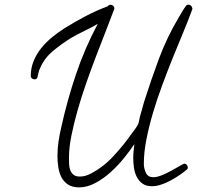

<svg xmlns="http://www.w3.org/2000/svg" viewBox="-20 -768 836 814"><path d="M795.9 -730.5Q779.3 -684.6 757.3 -631.8Q735.4 -579.1 712.4 -522.5Q689.5 -465.8 667.5 -406.2Q645.5 -346.7 628.4 -289.1Q611.3 -231.4 600.6 -176.3Q589.8 -121.1 589.8 -73.2Q589.8 -53.7 598.6 -35.2Q607.4 -16.6 629.9 -16.6Q645.5 -16.6 667 -25.4Q688.5 -34.2 708.5 -45.4Q728.5 -56.6 743.7 -65.4Q758.8 -74.2 761.7 -74.2Q767.6 -74.2 772 -68.8Q776.4 -63.5 776.4 -57.6Q776.4 -51.8 771.5 -48.8Q749 -29.3 715.8 -9.8Q682.6 9.8 653.3 17.6Q640.6 21.5 625 21.5Q599.6 21.5 584 10.3Q568.4 -1 559.6 -18.6Q550.8 -36.1 547.9 -57.1Q544.9 -78.1 544.9 -98.6Q544.9 -113.3 546.4 -127.9Q547.9 -142.6 549.8 -157.2Q532.2 -130.9 506.3 -98.6Q480.5 -66.4 449.7 -38.6Q418.9 -10.7 384.3 7.8Q349.6 26.4 315.4 26.4Q286.1 26.4 268.1 14.2Q250 2 240.2 -17.1Q230.5 -36.1 227.1 -59.6Q223.6 -83 223.6 -106.4Q223.6 -137.7 228 -167.5Q232.4 -197.3 239.3 -226.6Q264.6 -341.8 301.8 -452.1Q338.9 -562.5 394.5 -667Q366.2 -650.4 337.4 -636.7Q308.6 -623 280.3 -606.4Q242.2 -583 204.6 -551.8Q167 -520.5 149.4 -477.5Q144.5 -467.8 143.1 -459Q141.6 -450.2 138.7 -440.4Q136.7 -431.6 126 -431.6Q121.1 -431.6 115.7 -435.5Q110.4 -439.5 110.4 -445.3Q110.4 -479.5 122.6 -509.3Q134.8 -539.1 155.3 -564.5Q175.8 -589.8 201.7 -610.8Q227.5 -631.8 253.9 -648.4Q297.9 -675.8 343.3 -699.7Q388.7 -723.6 436.5 -741.2Q438.5 -744.1 441.9 -746.1Q445.3 -748 448.2 -748Q454.1 -748 459.5 -743.7Q464.8 -739.3 464.8 -732.4Q464.8 -729.5 463.9 -728.5Q449.2 -688.5 429.2 -637.7Q409.2 -586.9 387.7 -530.8Q366.2 -474.6 345.7 -416Q325.2 -357.4 309.1 -300.8Q293 -244.1 282.7 -192.9Q272.5 -141.6 272.5 -100.6Q272.5 -86.9 272.9 -72.8Q273.4 -58.6 277.8 -46.9Q282.2 -35.2 291.5 -27.3Q300.8 -19.5 318.4 -19.5Q341.8 -19.5 365.2 -32.2Q418 -59.6 460.9 -106Q503.9 -152.3 538.1 -201.2Q544.9 -210 552.7 -220.7Q560.5 -231.4 565.4 -241.2Q568.4 -248 569.8 -256.8Q571.3 -265.6 573.2 -273.4Q578.1 -289.1 582 -304.2Q585.9 -319.3 590.8 -335.9Q620.1 -428.7 653.8 -519Q687.5 -609.4 737.3 -693.4Q745.1 -706.1 752.4 -718.8Q759.8 -731.4 768.6 -743.2Q771.5 -748 778.3 -748Q786.1 -748 790.5 -743.2Q794.9 -738.3 795.9 -730.5Z"/></svg>

Font: Calligraffitti
Style: Regular
Weight: 400
Designer: Dathan Boardman
Foundry: Open Window
Version: Version 1.001